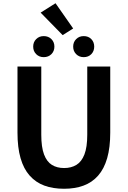

<svg xmlns="http://www.w3.org/2000/svg" viewBox="-20 -1152 788 1186"><path d="M376 14Q307 14 254 -5.5Q201 -25 163.5 -67Q126 -109 107 -175Q88 -241 88 -333V-741H235V-320Q235 -243 252 -198Q269 -153 300.5 -133.5Q332 -114 376 -114Q420 -114 452 -133.5Q484 -153 501.5 -198Q519 -243 519 -320V-741H661V-333Q661 -241 642 -175Q623 -109 586 -67Q549 -25 496 -5.5Q443 14 376 14ZM250 -799Q222 -799 203.5 -817.5Q185 -836 185 -864Q185 -892 203.5 -910.5Q222 -929 250 -929Q279 -929 297.5 -910.5Q316 -892 316 -864Q316 -836 297.5 -817.5Q279 -799 250 -799ZM367 -935 231 -1074 323 -1132 432 -976ZM497 -799Q469 -799 450.5 -817.5Q432 -836 432 -864Q432 -892 450.5 -910.5Q469 -929 497 -929Q526 -929 544 -910.5Q562 -892 562 -864Q562 -836 544 -817.5Q526 -799 497 -799Z"/></svg>

Font: Noto Sans KR
Style: Bold
Weight: 700
Designer: Ryoko NISHIZUKA  (kana, bopomofo & ideographs); Paul D. Hunt (Latin, Greek & Cyrillic); Sandoll Communications , Soo-you
Foundry: Adobe
Version: Version 2.004-H2;hotconv 1.0.118;makeotfexe 2.5.65603